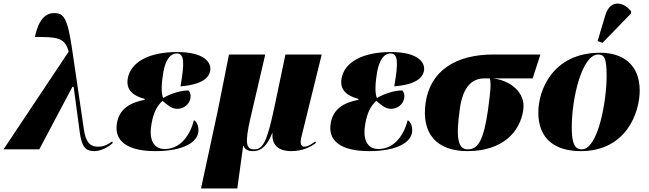

<svg xmlns="http://www.w3.org/2000/svg" viewBox="-52 -844 3669 1085"><path d="M-32 0H170L357 -353H364V-355L398 -101C410 -9 434 10 483 10C517 10 563 -14 585 -36L582 -45C565 -33 541 -15 502 -15C456 -15 432 -42 422 -113L355 -569C329 -744 308 -770 254 -770C202 -770 165 -729 145 -635C265 -635 315 -635 336 -552Z M826 10C990 10 1064 -43 1069 -100C1071 -125 1064 -154 1044 -165C1018 -65 958 -2 879 -2C808 -2 790 -67 804 -143C816 -215 839 -248 866 -274C892 -254 915 -229 950 -229C987 -229 1018 -255 1024 -288C1028 -310 1022 -323 1013 -333C973 -333 915 -317 870 -290C858 -316 860 -373 871 -437C884 -506 910 -542 947 -542C989 -542 992 -493 968 -356C1091 -366 1129 -405 1136 -444C1144 -492 1101 -550 949 -550C789 -550 686 -493 670 -400C659 -336 700 -302 766 -285L765 -280C683 -264 623 -229 609 -149C591 -49 665 10 826 10Z M1084 221H1289L1322 -19H1324C1334 1 1347 10 1379 10C1433 10 1465 -36 1486 -92H1488C1481 -8 1543 10 1593 10C1655 10 1702 -12 1733 -36L1730 -45C1696 -19 1679 -15 1666 -15C1652 -15 1642 -31 1650 -65L1766 -536H1561L1499 -240C1460 -60 1439 0 1386 0C1340 0 1329 -29 1364 -180L1447 -536H1242L1180 -225Z M2034 10C2198 10 2272 -43 2277 -100C2279 -125 2272 -154 2252 -165C2226 -65 2166 -2 2087 -2C2016 -2 1998 -67 2012 -143C2024 -215 2047 -248 2074 -274C2100 -254 2123 -229 2158 -229C2195 -229 2226 -255 2232 -288C2236 -310 2230 -323 2221 -333C2181 -333 2123 -317 2078 -290C2066 -316 2068 -373 2079 -437C2092 -506 2118 -542 2155 -542C2197 -542 2200 -493 2176 -356C2299 -366 2337 -405 2344 -444C2352 -492 2309 -550 2157 -550C1997 -550 1894 -493 1878 -400C1867 -336 1908 -302 1974 -285L1973 -280C1891 -264 1831 -229 1817 -149C1799 -49 1873 10 2034 10Z M2590 10C2788 10 2888 -99 2905 -223C2920 -324 2827 -391 2733 -401H2958L3002 -536H2735C2529 -536 2379 -448 2353 -262C2329 -90 2414 10 2590 10ZM2591 0C2535 0 2523 -66 2547 -232C2564 -353 2615 -401 2685 -401H2716C2724 -369 2720 -330 2706 -225C2681 -49 2649 0 2591 0Z M3353 -602 3513 -767 3515 -779C3472 -836 3397 -847 3370 -762L3325 -612ZM3230 10C3487 10 3563 -208 3563 -332C3563 -484 3462 -546 3340 -546C3071 -546 2990 -334 2990 -208C2990 -60 3083 10 3230 10ZM3236 0C3197 0 3179 -31 3179 -123C3179 -292 3237 -536 3329 -536C3366 -536 3376 -508 3376 -412C3376 -274 3328 0 3236 0Z"/></svg>

Font: Noto Serif Display Black
Style: Italic
Weight: 900
Italic angle: -12°
Designer: Monotype Design Team
Foundry: Monotype Imaging Inc.
Version: Version 2.009